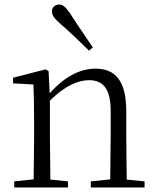

<svg xmlns="http://www.w3.org/2000/svg" viewBox="-20 -830 695 850"><path d="M391 -620C358 -669 323 -719 292 -768C271 -799 258 -810 241 -810C225 -810 210 -799 210 -779C210 -763 220 -748 249 -723C290 -688 332 -647 374 -606ZM467 0H620V-27L541 -35L539 -227V-338C539 -474 489 -526 403 -526C337 -526 269 -494 200 -417L195 -515L182 -523L38 -486V-461L128 -456C130 -406 131 -353 131 -285V-227L129 -36L43 -27V0H281V-27L203 -35L201 -227V-384C271 -455 331 -475 374 -475C434 -475 470 -440 470 -339V-227L468 -36L382 -27V0Z"/></svg>

Font: Noto Serif JP Light
Style: Regular
Weight: 300
Designer: Ryoko NISHIZUKA 西塚涼子 (kana & ideographs); Frank Grießhammer (Latin, Greek & Cyrillic); Wenlong ZHANG 张文龙 (bopomofo); San
Foundry: Adobe
Version: Version 2.001;hotconv 1.1.0;makeotfexe 2.6.0